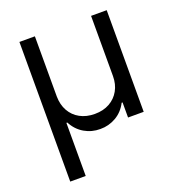

<svg xmlns="http://www.w3.org/2000/svg" viewBox="-135 -655 892 969"><g transform="rotate(-20 311.0 -171.0)"><path d="M77.1 204.1V-545.9H160.2V-222.7Q160.6 -178.7 179.4 -145Q198.2 -111.3 232.2 -92.8Q266.1 -74.2 311.5 -74.2Q356.9 -74.2 390.6 -93Q424.3 -111.8 443.1 -145.3Q461.9 -178.7 461.9 -222.7V-545.9H545.9V0H461.9V-81.1H457Q435.1 -38.1 395.8 -15.4Q356.4 7.3 311.5 6.8Q265.6 7.3 226.6 -15.4Q187.5 -38.1 165 -81.1H160.2V204.1Z"/></g></svg>

Font: Inter V
Style: Weight 400 Optical size 14.0
Weight: 400
Designer: Rasmus Andersson
Foundry: rsms
Version: Version 4.000;git-4fc901f